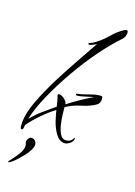

<svg xmlns="http://www.w3.org/2000/svg" viewBox="-123 -517 508 721"><g transform="rotate(20 130.5 -156.0)"><path d="M10 20Q6 20 5 8.5Q4 -3 4 -6Q4 -42 22.5 -91.5Q41 -141 68 -194.5Q95 -248 122.5 -296.5Q150 -345 168 -378Q164 -375 154 -370Q144 -365 140 -365Q137 -365 137 -367Q137 -371 141 -372Q148 -375 153.5 -378.5Q159 -382 164 -386Q186 -403 204 -424.5Q222 -446 245 -461Q247 -462 249.5 -463.5Q252 -465 254 -465Q259 -465 260 -461.5Q261 -458 261 -455Q261 -439 249 -427Q217 -394 181 -344.5Q145 -295 112 -237.5Q79 -180 54.5 -124.5Q30 -69 21 -25Q41 -50 62 -67.5Q83 -85 106 -105Q104 -114 101 -125.5Q98 -137 95 -144Q94 -145 94 -148Q94 -152 99 -152Q104 -152 111 -149Q117 -147 125 -139.5Q133 -132 133 -124Q178 -159 226 -187Q221 -186 207.5 -181.5Q194 -177 181 -173.5Q168 -170 163 -170Q158 -170 158 -173Q158 -177 163 -177Q168 -179 172.5 -179.5Q177 -180 182 -182Q196 -187 215.5 -193.5Q235 -200 249 -200Q254 -200 255 -196Q256 -192 256 -189Q256 -183 254 -176.5Q252 -170 247 -166Q225 -150 191.5 -140Q158 -130 134 -113Q135 -104 137 -85Q139 -66 144 -46Q149 -26 157.5 -12Q166 2 179 2Q199 2 207 -15Q207 -18 209 -18Q211 -18 211 -15Q211 -4 200 5Q189 14 179 14Q159 14 144 -6.5Q129 -27 120.5 -53Q112 -79 109 -93Q86 -76 60.5 -50Q35 -24 18 0Q17 4 16.5 12Q16 20 10 20ZM5.9 153 5 152.3Q5 149.5 15.3 136.7Q25.6 123.8 35.9 107Q46.3 90.3 46.3 75Q46.3 69.4 44.1 64.9Q42 60.3 42 56.2Q42 51.3 46.7 44.3Q51.4 37.3 57.4 37.3Q68.6 37.3 73.7 44.3Q78.9 51.3 78.9 58.9Q78.9 65.2 76.7 70.4Q74.6 75.7 72 81.2Q65.2 94.5 55.3 106.7Q45.4 118.9 35.1 130Q31.7 134.2 21.3 143.6Q11 153 5.9 153Z"/></g></svg>

Font: Fuggles
Style: Regular
Weight: 400
Designer: Rob Leuschke
Foundry: Robert E. Leuschke
Version: Version 1.100; ttfautohint (v1.8.3)